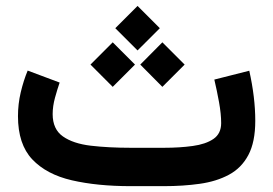

<svg xmlns="http://www.w3.org/2000/svg" viewBox="-20 -637 935 657"><path d="M540.5 0H427.2Q313 0 226.1 -20Q139.2 -40 90.3 -91.8Q41.5 -143.6 41.5 -239.3Q41.5 -281.2 51 -321.3Q60.5 -361.3 74.7 -395.5L184.1 -354.5Q176.3 -332 168.2 -302.7Q160.2 -273.4 160.2 -246.6Q160.2 -194.8 195.3 -170.2Q230.5 -145.5 291 -138.4Q351.6 -131.3 427.2 -131.3H541.5Q595.2 -131.3 639.6 -137.5Q684.1 -143.6 710.4 -161.6Q736.8 -179.7 736.8 -215.8Q736.8 -247.1 729.5 -287.4Q722.2 -327.6 713.4 -364.7L833 -395Q853.5 -303.2 853.5 -223.6Q853.5 -150.9 829.8 -106.4Q806.2 -62 763.4 -39.1Q720.7 -16.1 663.8 -8.1Q606.9 0 540.5 0ZM450.7 -616.7 526.9 -540.5 450.7 -464.4 374.5 -540.5ZM535.6 -492.2 611.8 -416 535.6 -339.8 460 -416ZM365.7 -492.2 441.9 -416 365.7 -339.8 289.6 -416Z"/></svg>

Font: Vazirmatn FD
Style: Bold
Weight: 700
Designer: Saber Rastikerdar
Foundry: Saber Rastikerdar
Version: Version 33.001